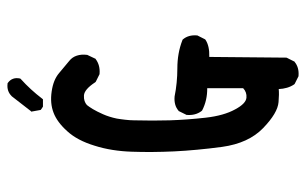

<svg xmlns="http://www.w3.org/2000/svg" viewBox="-180 -684 859 540"><g transform="rotate(-90 250.0 -413.5)"><path d="M305.2 -4.4 285.6 -14.2 284.2 -15.1 283.2 -16.1Q276.9 -25.4 273.7 -36.4Q270.5 -47.4 270 -59.6Q256.3 -58.1 233.4 -60.1Q202.6 -62.5 160.2 -103.5Q117.7 -144.5 107.4 -218.8Q102.5 -255.4 99.4 -289.1Q96.2 -322.8 94.7 -354Q91.8 -417 93.8 -472.7Q94.7 -501 98.9 -527.1Q103 -553.2 110.8 -577.6Q125.5 -626 151.4 -654.3Q164.1 -668.5 177.2 -678.2Q190.4 -688 203.6 -692.9Q230 -703.1 263.2 -698.2Q279.8 -695.8 292.5 -690.7Q305.2 -685.5 314.5 -677.7Q331.1 -663.6 349.6 -648.4Q359.9 -640.1 364 -627.4Q368.2 -614.7 366.2 -598.6V-598.1L365.7 -597.2L356 -576.7L355.5 -575.2L354 -574.2Q336.9 -561.5 313 -563.5H312L311 -564L291.5 -573.7L290 -574.7L289.1 -575.7Q269 -606.4 252 -607.4Q243.2 -607.9 236.6 -605.7Q230 -603.5 225.1 -599.1Q223.1 -596.7 220.2 -592.5Q217.3 -588.4 213.9 -582.8Q210.4 -577.1 206.8 -569.8Q203.1 -562.5 199.2 -553.7Q197.3 -549.3 195.6 -544.9Q193.8 -540.5 192.4 -535.6Q190.9 -530.8 189.5 -525.6Q188 -520.5 187 -514.9Q186 -509.3 185.3 -503.7Q184.6 -498 183.8 -491.9Q183.1 -485.8 182.6 -479.5Q182.1 -473.1 182.1 -466.8Q180.7 -413.1 182.1 -365.5Q183.6 -317.9 189.5 -265.1Q195.3 -213.9 212.9 -182.1Q229 -151.9 245.6 -150.4Q261.2 -148.9 272.5 -159.7V-260.7Q238.3 -260.3 210 -274.9L209 -275.9L208 -276.9Q195.3 -293.9 197.3 -317.9V-318.8L197.8 -319.8L207.5 -339.4L208 -340.8L209 -341.3Q216.8 -348.1 226.8 -350.8Q236.8 -353.5 248.5 -352.5H249Q268.1 -348.6 287.8 -346.7Q307.6 -344.7 328.1 -344.7Q371.1 -344.7 407.2 -330.6L408.7 -330.1L409.7 -329.1Q422.9 -313.5 420.9 -289.6V-288.6L420.4 -287.6L410.6 -268.1L409.7 -266.6L408.7 -265.6Q391.1 -253.9 360.4 -254.9L358.4 -39.1V-37.6L357.9 -36.6L348.1 -17.1L347.7 -15.6L346.7 -15.1Q331.1 -2 307.1 -3.9H306.2ZM219.2 -723.6 213.4 -727.5 211.4 -729 210.9 -731.4 207 -752.9 206.5 -755.4 208.5 -757.3 249.5 -810.1V-810.5H250Q263.7 -824.7 284.7 -822.3H286.1L287.6 -821.3Q304.2 -809.1 299.8 -787.6L299.3 -786.1L297.9 -784.7Q268.1 -757.8 243.2 -725.1L241.2 -722.7H238.3H222.7H220.7Z"/></g></svg>

Font: NaikaiFont
Style: SemiBold
Weight: 600
Version: Version 1.89